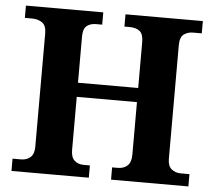

<svg xmlns="http://www.w3.org/2000/svg" viewBox="-51 -770 921 826"><g transform="rotate(5 409.5 -357.0)"><path d="M28 0V-53H64Q89 -53 105 -67Q121 -81 121 -112V-602Q121 -636 103 -648.5Q85 -661 59 -661H28V-714H362V-661H335Q311 -661 295.5 -648.5Q280 -636 280 -603V-403H540V-601Q540 -636 524 -648.5Q508 -661 481 -661H458V-714H792V-661H755Q731 -661 714.5 -648.5Q698 -636 698 -601V-111Q698 -80 714.5 -66.5Q731 -53 755 -53H792V0H458V-53H482Q508 -53 524 -67.5Q540 -82 540 -116V-342H280V-112Q280 -81 295.5 -67Q311 -53 335 -53H362V0Z"/></g></svg>

Font: Noto Serif Ethiopic
Style: Bold
Weight: 700
Designer: Monotype Design Team
Foundry: Monotype Imaging Inc.
Version: Version 2.102; ttfautohint (v1.8.4.7-5d5b)